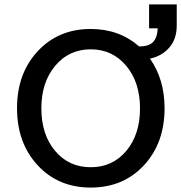

<svg xmlns="http://www.w3.org/2000/svg" viewBox="-20 -840 820 868"><path d="M390 8Q244 8 150.5 -92.5Q57 -193 57 -351Q57 -508 150.5 -608.5Q244 -709 390 -709Q519 -709 609 -630Q652 -630 671.5 -649.5Q691 -669 693 -712H654V-820H779V-725Q779 -663 745 -624.5Q711 -586 658 -575Q724 -481 724 -351Q724 -193 630.5 -92.5Q537 8 390 8ZM229.5 -542.5Q167 -468 167 -350Q167 -232 229 -158Q291 -84 390 -84Q489 -84 551 -158Q613 -232 613 -350Q613 -468 550.5 -542.5Q488 -617 390 -617Q292 -617 229.5 -542.5Z"/></svg>

Font: LT Superior Semi-bold
Style: Regular
Weight: 600
Designer: Daniel Lyons
Foundry: LyonsType
Version: Version 1.0